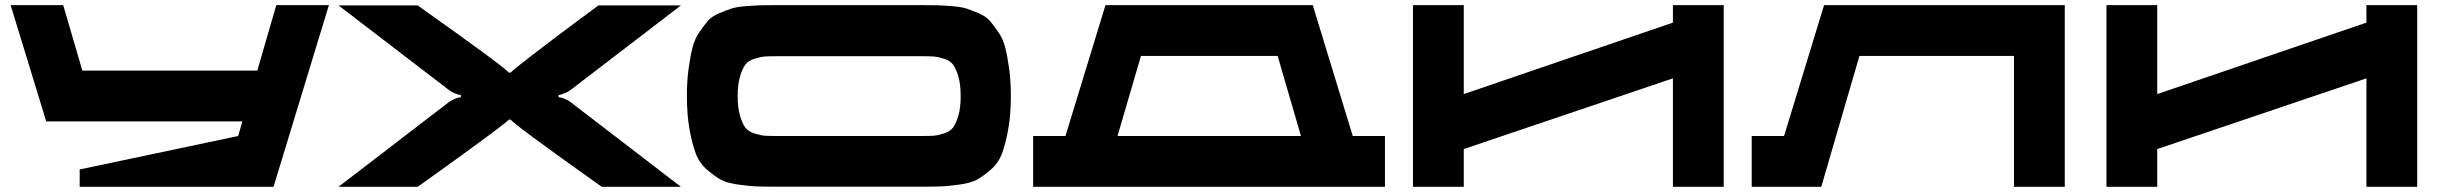

<svg xmlns="http://www.w3.org/2000/svg" viewBox="-20 -720 9416 740"><path d="M1044.9 -700.2H1247.6L1034.2 0H287.1V-66.9L897.9 -195.8L914.1 -252H158.2L21 -700.2H223.6L297.4 -447.8H971.7Z M2132.8 -354V-345.2Q2140.6 -345.2 2155 -339.6Q2169.4 -334 2176.3 -328.6L2604.5 0H2299.3Q1949.2 -248.5 1949.2 -258.8H1939.9Q1939.9 -254.4 1852.3 -189.7Q1764.6 -125 1677.2 -62.5L1589.8 0H1284.7L1712.9 -328.6Q1720.2 -334 1734.4 -339.6Q1748.5 -345.2 1756.3 -345.2V-354Q1748.5 -354 1734.1 -359.9Q1719.7 -365.7 1712.9 -371.1L1284.7 -699.2H1589.8Q1939.9 -450.7 1939.9 -440.4H1949.2Q1949.2 -444.8 2033.7 -509.5Q2118.2 -574.2 2202.1 -636.7L2286.6 -699.2H2604.5L2176.3 -371.1Q2168.9 -365.7 2154.5 -359.9Q2140.1 -354 2132.8 -354Z M3526.9 -700.2Q3569.3 -700.2 3590.6 -699.7Q3611.8 -699.2 3648.4 -696.3Q3685.1 -693.4 3704.1 -687.3Q3723.1 -681.2 3751.5 -669.2Q3779.8 -657.2 3794.7 -639.9Q3809.6 -622.6 3827.9 -596.2Q3846.2 -569.8 3854.7 -535.4Q3863.3 -501 3869.6 -454.1Q3876 -407.2 3876 -350.1Q3876 -276.9 3865.7 -220.7Q3855.5 -164.6 3841.6 -127.7Q3827.6 -90.8 3798.1 -65.7Q3768.6 -40.5 3746.1 -27.8Q3723.6 -15.1 3679.2 -8.8Q3634.8 -2.4 3607.9 -1.5Q3581.1 -0.5 3526.4 -0.5H2977.1Q2922.4 -0.5 2895.5 -1.5Q2868.7 -2.4 2824.2 -8.8Q2779.8 -15.1 2757.3 -27.8Q2734.9 -40.5 2705.3 -65.7Q2675.8 -90.8 2661.9 -127.7Q2647.9 -164.6 2637.7 -220.7Q2627.4 -276.9 2627.4 -350.1Q2627.4 -407.2 2633.8 -454.1Q2640.1 -501 2648.7 -535.4Q2657.2 -569.8 2675.5 -596.2Q2693.8 -622.6 2708.7 -639.9Q2723.6 -657.2 2752.2 -669.2Q2780.8 -681.2 2799.8 -687.3Q2818.8 -693.4 2855.5 -696.3Q2892.1 -699.2 2913.3 -699.7Q2934.6 -700.2 2977.1 -700.2ZM3528.8 -195.8Q3562 -195.8 3578.4 -197Q3594.7 -198.2 3618.7 -205.8Q3642.6 -213.4 3653.8 -229Q3665 -244.6 3673.8 -274.7Q3682.6 -304.7 3682.6 -349.6Q3682.6 -394.5 3673.8 -424.6Q3665 -454.6 3653.8 -470.2Q3642.6 -485.8 3618.7 -493.4Q3594.7 -501 3578.4 -502.2Q3562 -503.4 3528.8 -503.4H2977.1Q2943.8 -503.4 2927.5 -502.2Q2911.1 -501 2887.2 -493.4Q2863.3 -485.8 2852.1 -470.2Q2840.8 -454.6 2832 -424.6Q2823.2 -394.5 2823.2 -349.6Q2823.2 -304.7 2832 -274.7Q2840.8 -244.6 2852.1 -229Q2863.3 -213.4 2887.2 -205.8Q2911.1 -198.2 2927.5 -197Q2943.8 -195.8 2977.1 -195.8Z M5193.8 -195.8H5317.9V0H3961.9V-195.8H4086.4L4240.7 -700.2H5039.6ZM4287.1 -195.8H4994.1L4904.3 -504.4H4377.4Z M6427.7 -700.2H6623.5V0H6427.7V-418L5621.6 -145.5V0H5425.8V-700.2H5621.6V-357.4L6427.7 -632.8Z M7010.3 -700.2H7938V0H7742.2V-504.4H7146.5L6999.5 0H6731.4V-195.8H6856Z M9100.6 -700.2H9296.4V0H9100.6V-418L8294.4 -145.5V0H8098.6V-700.2H8294.4V-357.4L9100.6 -632.8Z"/></svg>

Font: Donpoligrafbum
Style: Bold
Weight: 700
Designer: Sasha Pavljenko
Version: Version 1.002;Fontself Maker 3.5.8